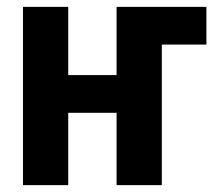

<svg xmlns="http://www.w3.org/2000/svg" viewBox="-20 -540 640 560"><path d="M47 0V-520H179V-321H320V-520H582V-410H452V0H320V-211H179V0Z"/></svg>

Font: Iosevka SS04 XBd Ex
Style: Regular
Weight: 800
Width: 7
Monospace: yes
Designer: Belleve Invis
Foundry: Belleve Invis
Version: Version 19.0.0; ttfautohint (v1.8.4)